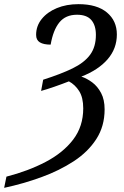

<svg xmlns="http://www.w3.org/2000/svg" viewBox="-55 -745 595 925"><path d="M-24 106Q81 79 165 35Q249 -9 297.5 -72.5Q346 -136 346 -223Q346 -275 326.5 -306Q307 -337 277 -353Q244 -340 206.5 -327Q169 -314 143 -307L153 -361Q238 -388 294.5 -415.5Q351 -443 379 -481Q407 -519 407 -577Q407 -623 385 -648.5Q363 -674 316 -674Q261 -674 231 -637Q201 -600 189 -530Q155 -530 137 -541Q119 -552 119 -577Q119 -620 146 -653.5Q173 -687 219 -706Q265 -725 323 -725Q412 -725 460 -685Q508 -645 508 -579Q508 -511 463.5 -459.5Q419 -408 337 -376Q364 -367 389.5 -348Q415 -329 432 -297Q449 -265 449 -218Q449 -137 409 -75Q369 -13 300 32Q231 77 144.5 108.5Q58 140 -35 160Z"/></svg>

Font: Noto Serif Condensed
Style: Italic
Weight: 400
Width: 3
Italic angle: -12°
Designer: Monotype Design Team
Foundry: Monotype Imaging Inc.
Version: Version 2.014; ttfautohint (v1.8.4.7-5d5b)